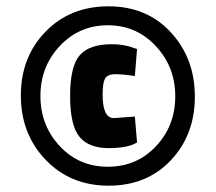

<svg xmlns="http://www.w3.org/2000/svg" viewBox="-20 -738 683 608"><path d="M324 -150Q203 -150 124.5 -232Q46 -314 46 -435.5Q46 -557 124 -637.5Q202 -718 323.5 -718Q445 -718 521 -635.5Q597 -553 597 -432Q597 -311 521 -230.5Q445 -150 324 -150ZM169.5 -592.5Q108 -527 108 -434Q108 -341 169 -275.5Q230 -210 321.5 -210Q413 -210 474 -275Q535 -340 535 -433Q535 -526 473.5 -592Q412 -658 321.5 -658Q231 -658 169.5 -592.5ZM414 -287Q386 -269 323.5 -269Q261 -269 231.5 -305Q202 -341 202 -434.5Q202 -528 232.5 -563Q263 -598 334 -598Q373 -598 404 -586L414 -583L407 -497Q372 -503 346 -503Q320 -503 312.5 -489Q305 -475 305 -439Q305 -364 340 -364L407 -369Z"/></svg>

Font: Titillium-CLs Web
Style: CLs-Bold
Weight: 700
Version: Version 1.002;PS 57.000;hotconv 1.0.70;makeotf.lib2.5.55311